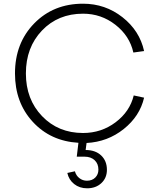

<svg xmlns="http://www.w3.org/2000/svg" viewBox="-20 -748 861 1038"><path d="M437 99H395L404 24Q253 15 157 -89.5Q61 -194 61 -351Q61 -515 165 -621.5Q269 -728 429 -728Q549 -728 642 -655Q735 -582 759 -472L701 -464Q681 -554 604 -614Q527 -674 429 -674Q294 -674 207 -583Q120 -492 120 -351Q120 -211 207.5 -120Q295 -29 429 -29Q528 -29 605 -87Q682 -145 703 -232L759 -220Q736 -120 649 -50.5Q562 19 448 25L443 63Q496 63 527 92.5Q558 122 558 170Q558 214 528 242Q498 270 451 270Q410 270 381 247Q352 224 344 187L385 178Q391 201 409 215Q427 229 450 229Q478 229 495 212Q512 195 512 169Q512 137 491.5 118Q471 99 437 99Z"/></svg>

Font: Metropolitano Light
Style: Regular
Weight: 300
Designer: Fonts by Alex Slobzheninov & Chris M. Simpson / Changes by Cristiano Sobral
Foundry: Fonts by Alex Slobzheninov & Chris M. Simpson / Changes by Cristiano Sobral
Version: Version 1.00;August 30, 2020;FontCreator 13.0.0.2681 64-bit